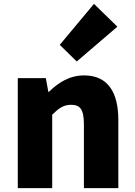

<svg xmlns="http://www.w3.org/2000/svg" viewBox="-20 -973 698 993"><path d="M72 0H250V-380C284 -413 308 -431 348 -431C393 -431 414 -409 414 -330V0H592V-352C592 -494 539 -583 415 -583C338 -583 280 -544 233 -498H230L217 -569H72ZM377 -655 587 -835 466 -953 289 -741Z"/></svg>

Font: Source Han Sans HK Heavy
Style: Regular
Weight: 900
Designer: Ryoko NISHIZUKA 西塚涼子 (kana, bopomofo & ideographs); Paul D. Hunt (Latin, Greek & Cyrillic); Sandoll Communications 산돌커뮤니
Foundry: Adobe
Version: Version 2.000;hotconv 1.0.107;makeotfexe 2.5.65593